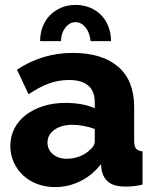

<svg xmlns="http://www.w3.org/2000/svg" viewBox="-20 -750 626 780"><path d="M204 10Q165 10 131.5 -2.5Q98 -15 74 -37.5Q50 -60 36 -90.5Q22 -121 22 -157Q22 -196 38.5 -228Q55 -260 85 -283Q115 -306 156 -319Q197 -332 247 -332Q280 -332 311 -326.5Q342 -321 365 -310V-334Q365 -425 260 -425Q217 -425 178 -410.5Q139 -396 96 -367L49 -467Q101 -501 157 -518Q213 -535 276 -535Q395 -535 460 -479Q525 -423 525 -315V-180Q525 -156 532.5 -146.5Q540 -137 559 -135V0Q538 5 521 6.5Q504 8 490 8Q445 8 422 -9.5Q399 -27 393 -59L390 -83Q355 -38 306.5 -14Q258 10 204 10ZM251 -105Q277 -105 301.5 -114Q326 -123 342 -138Q365 -156 365 -176V-226Q344 -234 319.5 -238.5Q295 -243 274 -243Q230 -243 201.5 -223Q173 -203 173 -171Q173 -142 195 -123.5Q217 -105 251 -105ZM287 -660Q263 -660 245.5 -637.5Q228 -615 228 -583H143Q143 -615 153.5 -642Q164 -669 183.5 -688.5Q203 -708 229 -719Q255 -730 287 -730Q319 -730 345.5 -719Q372 -708 391 -688.5Q410 -669 420.5 -642Q431 -615 431 -583H348Q345 -617 327.5 -638.5Q310 -660 287 -660Z"/></svg>

Font: Boldmen
Style: Bold
Weight: 700
Designer: Matt McInerney, Pablo Impallari, Rodrigo Fuenzalida
Foundry: LIVING CONCEPT
Version: Version 1.000